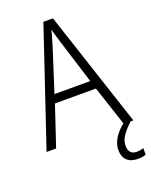

<svg xmlns="http://www.w3.org/2000/svg" viewBox="-169 -805 876 1114"><g transform="rotate(-20 268.5 -248.5)"><path d="M477 0 395 -248H142L59 0H0L241 -716H300L536 0ZM297 -562Q293 -575 288 -591.5Q283 -608 278 -625.5Q273 -643 269 -658Q265 -642 260.5 -625Q256 -608 251 -592.5Q246 -577 242 -562L158 -300H379ZM443 125Q443 150 455.5 164Q468 178 492 178Q506 178 517 175.5Q528 173 535 171V211Q525 215 512.5 217Q500 219 484 219Q442 219 418.5 196.5Q395 174 395 132Q395 106 406.5 80.5Q418 55 438.5 31.5Q459 8 486 -12L519 0Q484 32 463.5 61.5Q443 91 443 125Z"/></g></svg>

Font: Noto Sans Hebrew SemiCondensed Light
Style: Regular
Weight: 300
Width: 4
Designer: Monotype Design Team
Foundry: Monotype Imaging Inc.
Version: Version 2.003